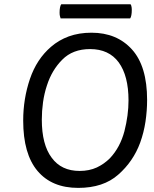

<svg xmlns="http://www.w3.org/2000/svg" viewBox="-20 -874 736 917"><path d="M601.6 -786.1Q605.5 -791 607.4 -801.8Q609.4 -811.5 609.4 -827.1Q609.4 -837.9 607.4 -844.7Q606.4 -850.6 603.5 -853.5Q493.2 -853.5 272.5 -853.5Q268.6 -848.6 266.6 -837.9Q264.6 -828.1 264.6 -813.5Q264.6 -801.8 266.6 -795.9Q267.6 -790 269.5 -786.1Q380.9 -786.1 601.6 -786.1ZM90.8 -297.9Q90.8 -138.7 159.2 -57.6Q227.5 23.4 353.5 23.4Q473.6 23.4 544.9 -40Q616.2 -102.5 649.4 -192.4Q667 -241.2 674.8 -293Q682.6 -345.7 682.6 -396.5Q682.6 -557.6 610.4 -637.7Q538.1 -717.8 417 -717.8Q357.4 -717.8 308.6 -700.2Q260.7 -682.6 223.6 -650.4Q155.3 -591.8 123 -497.1Q90.8 -402.3 90.8 -297.9ZM410.2 -639.6Q500 -639.6 546.9 -576.2Q593.8 -511.7 593.8 -394.5Q593.8 -324.2 574.2 -247.1Q553.7 -169.9 504.9 -118.2Q477.5 -90.8 442.4 -74.2Q406.2 -57.6 360.4 -57.6Q272.5 -57.6 226.6 -121.1Q179.7 -183.6 179.7 -302.7Q179.7 -343.8 185.5 -385.7Q191.4 -427.7 204.1 -465.8Q227.5 -539.1 277.3 -588.9Q327.1 -639.6 410.2 -639.6Z"/></svg>

Font: cl
Style: Italic
Weight: 400
Designer: Mitja Miklavcic
Version: Version 7.504; 2011; Build 1022